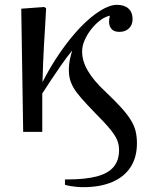

<svg xmlns="http://www.w3.org/2000/svg" viewBox="-20 -546 622 795"><path d="M324 229Q310 229 295.5 227.5Q281 226 269 224Q257 222 249 219V197H258Q333 197 380.5 184.5Q428 172 450.5 145Q473 118 473 76Q473 54 465.5 35Q458 16 437 -10Q416 -36 375 -77Q340 -113 318 -138Q296 -163 285 -182Q274 -201 269.5 -218.5Q265 -236 265 -257Q265 -263 265.5 -269Q266 -275 266.5 -281.5Q267 -288 268.5 -295Q270 -302 271.5 -309Q273 -316 275 -323Q277 -330 279 -337Q256 -309 234.5 -278Q213 -247 193 -217Q173 -187 155 -159V0H76L68 -510L163 -517L171 -512Q169 -470 166.5 -432Q164 -394 162 -357.5Q160 -321 158.5 -284Q157 -247 156 -206Q189 -271 229.5 -329.5Q270 -388 312 -432Q354 -476 394 -501Q434 -526 464 -526Q495 -526 512 -510.5Q529 -495 529 -467Q529 -443 514 -428.5Q499 -414 474 -414Q448 -414 437.5 -432Q427 -450 435 -481Q415 -477 394.5 -461.5Q374 -446 357 -424Q340 -402 330 -378.5Q320 -355 320 -333Q320 -314 325.5 -294.5Q331 -275 342.5 -255Q354 -235 372 -213Q390 -191 416 -167Q455 -130 480.5 -102Q506 -74 521 -50Q536 -26 541.5 -3Q547 20 547 47Q547 105 521 145.5Q495 186 445 207.5Q395 229 324 229Z"/></svg>

Font: Literata 60pt
Style: Regular
Weight: 400
Designer: Latin by Veronika Burian and Jose Scaglione. Greek by Irene Vlachou. Cyrillic by Vera Evstafieva.
Foundry: TypeTogether
Version: Version 3.002